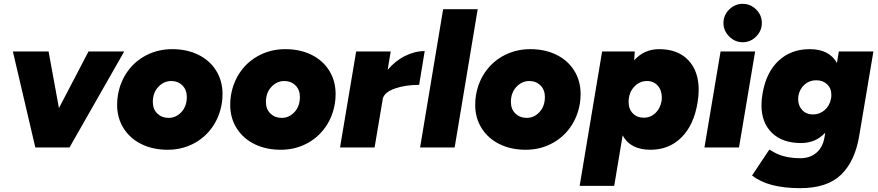

<svg xmlns="http://www.w3.org/2000/svg" viewBox="-20 -768 4572 1000"><path d="M47 -500H233L287 -205L441 -500H627L342 0H164Z M590 -222Q590 -249 594 -272Q606 -343 645.5 -397.5Q685 -452 745.5 -482Q806 -512 877 -512Q953 -512 1012.5 -483Q1072 -454 1105.5 -400.5Q1139 -347 1139 -278Q1139 -251 1135 -228Q1123 -157 1083.5 -102.5Q1044 -48 984 -18Q924 12 853 12Q777 12 717.5 -17Q658 -46 624 -99.5Q590 -153 590 -222ZM858 -154Q897 -154 925 -184.5Q953 -215 953 -263Q953 -300 930 -323Q907 -346 872 -346Q833 -346 804.5 -315.5Q776 -285 776 -237Q776 -199 799.5 -176.5Q823 -154 858 -154Z M1179 -222Q1179 -249 1183 -272Q1195 -343 1234.5 -397.5Q1274 -452 1334.5 -482Q1395 -512 1466 -512Q1542 -512 1601.5 -483Q1661 -454 1694.5 -400.5Q1728 -347 1728 -278Q1728 -251 1724 -228Q1712 -157 1672.5 -102.5Q1633 -48 1573 -18Q1513 12 1442 12Q1366 12 1306.5 -17Q1247 -46 1213 -99.5Q1179 -153 1179 -222ZM1447 -154Q1486 -154 1514 -184.5Q1542 -215 1542 -263Q1542 -300 1519 -323Q1496 -346 1461 -346Q1422 -346 1393.5 -315.5Q1365 -285 1365 -237Q1365 -199 1388.5 -176.5Q1412 -154 1447 -154Z M1835 -500H2015L1999 -404Q2038 -451 2089.5 -476.5Q2141 -502 2192 -502L2163 -326Q2091 -326 2037 -307Q1983 -288 1974 -255L1931 0H1751Z M2288 -720H2468L2348 0H2168Z M2455 -222Q2455 -249 2459 -272Q2471 -343 2510.5 -397.5Q2550 -452 2610.5 -482Q2671 -512 2742 -512Q2818 -512 2877.5 -483Q2937 -454 2970.5 -400.5Q3004 -347 3004 -278Q3004 -251 3000 -228Q2988 -157 2948.5 -102.5Q2909 -48 2849 -18Q2789 12 2718 12Q2642 12 2582.5 -17Q2523 -46 2489 -99.5Q2455 -153 2455 -222ZM2723 -154Q2762 -154 2790 -184.5Q2818 -215 2818 -263Q2818 -300 2795 -323Q2772 -346 2737 -346Q2698 -346 2669.5 -315.5Q2641 -285 2641 -237Q2641 -199 2664.5 -176.5Q2688 -154 2723 -154Z M3116 -500H3286L3283 -454Q3335 -512 3413 -512Q3510 -512 3564.5 -455Q3619 -398 3619 -300Q3619 -268 3613 -233Q3594 -117 3529.5 -52.5Q3465 12 3368 12Q3263 12 3223 -63L3179 200H2999ZM3333 -155Q3368 -155 3393.5 -179Q3419 -203 3426 -243Q3427 -249 3427 -260Q3427 -298 3405.5 -322Q3384 -346 3350 -346Q3310 -346 3282 -315Q3254 -284 3254 -237Q3254 -200 3276 -177.5Q3298 -155 3333 -155Z M3733 -500H3913L3829 0H3649ZM3748 -648Q3748 -689 3778 -718.5Q3808 -748 3848 -748Q3889 -748 3918.5 -718.5Q3948 -689 3948 -648Q3948 -608 3918.5 -578Q3889 -548 3848 -548Q3808 -548 3778 -578Q3748 -608 3748 -648Z M3897 146 3987 11Q3992 14 4015 27Q4038 40 4072.5 48Q4107 56 4150 56Q4198 56 4231.5 28Q4265 0 4274 -52L4278 -77Q4229 -23 4152 -23Q4055 -23 4000.5 -76Q3946 -129 3946 -221Q3946 -250 3952 -283Q3971 -392 4035.5 -452Q4100 -512 4197 -512Q4299 -512 4339 -440L4349 -500H4529L4455 -60Q4433 72 4360.5 142Q4288 212 4148 212Q3980 212 3897 146ZM4137 -252Q4137 -217 4158.5 -194.5Q4180 -172 4214 -172Q4249 -172 4275 -194.5Q4301 -217 4308 -254L4309 -258Q4310 -263 4310 -273Q4310 -308 4288 -329Q4266 -350 4231 -350Q4196 -350 4170.5 -327.5Q4145 -305 4138 -268Q4137 -262 4137 -252Z"/></svg>

Font: Oak Sans Black
Style: Italic
Weight: 900
Italic angle: -9.5°
Foundry: Erik Kennedy, Walven
Version: Version 1.000